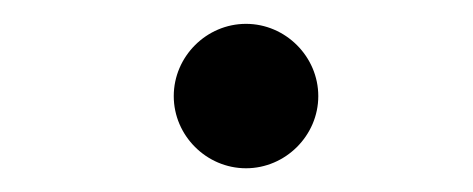

<svg xmlns="http://www.w3.org/2000/svg" viewBox="-20 -132 397 161"><path d="M246.9 -51.4C246.9 -84.6 219.4 -112 186.3 -112C153.1 -112 125.7 -84.6 125.7 -51.4C125.7 -18.3 153.1 9.1 186.3 9.1C219.4 9.1 246.9 -18.3 246.9 -51.4Z"/></svg>

Font: GFS Goschen
Style: Italic
Weight: 400
Designer: George D. Matthiopoulos
Foundry: George D. Matthiopoulos
Version: Fontographer 4.7 9/28/09 FG4M≠0000002248